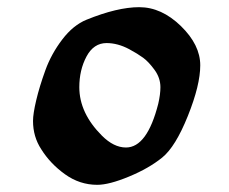

<svg xmlns="http://www.w3.org/2000/svg" viewBox="-20 -482 638 535"><path d="M251 33Q202 33 161 3.5Q120 -26 95 -66Q72 -101 72 -145Q72 -165 81 -203Q90 -241 106.5 -286.5Q123 -332 153.5 -372Q184 -412 221 -427Q307 -462 368 -462Q430 -462 484 -409.5Q538 -357 538 -300Q538 -245 503.5 -159Q469 -73 432 -43Q395 -13 339.5 10Q284 33 251 33ZM331 -71Q390 -71 421 -193Q427 -219 427 -239Q427 -265 410.5 -287.5Q394 -310 379 -321Q364 -332 340 -345Q308 -362 277 -362Q241 -362 221 -324.5Q201 -287 201 -239Q201 -167 264 -104Q297 -71 331 -71Z"/></svg>

Font: Joscelyn
Style: Regular
Weight: 400
Designer: Peter S. Baker
Version: Version 1.012